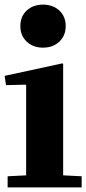

<svg xmlns="http://www.w3.org/2000/svg" viewBox="-22 -810 373 830"><path d="M247 -536 251 -534V-52L331 -48V0H11V-48L91 -52V-442L89 -444L4 -442L-2 -482ZM66 -697Q66 -739 93.5 -764.5Q121 -790 164 -790Q207 -790 234.5 -764.5Q262 -739 262 -697Q262 -656 234.5 -630Q207 -604 164 -604Q121 -604 93.5 -630Q66 -656 66 -697Z"/></svg>

Font: Minipax
Style: Bold
Weight: 700
Designer: Raphaël Ronot, Igor Stepanchenko (Cyrillic)
Foundry: steppetype
Version: Version 1.002